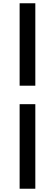

<svg xmlns="http://www.w3.org/2000/svg" viewBox="-20 -871 336 1174"><path d="M100 -347H196V-851H100ZM100 283H196V-234H100Z"/></svg>

Font: Noto Sans Japanese Bold
Style: Bold
Weight: 700
Designer: Ryoko NISHIZUKA (kana & ideographs); Paul D. Hunt (Latin, Greek & Cyrillic); Wenlong ZHANG (bopomofo); Sandoll Communica
Foundry: Adobe Systems Incorporated
Version: Version 1.000;PS 1;hotconv 1.0.78;makeotf.lib2.5.61930